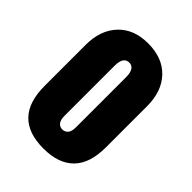

<svg xmlns="http://www.w3.org/2000/svg" viewBox="-178 -871 769 769"><g transform="rotate(45 206.0 -486.5)"><path d="M206.1 -189Q32.2 -189 32.2 -369.6V-603Q32.2 -686 79.1 -735.4Q125 -783.7 204.6 -783.7Q205.1 -783.7 206.1 -783.7Q287.1 -783.7 333.5 -735.1Q379.9 -686.5 379.9 -603V-369.6Q379.9 -278.8 335.7 -233.9Q291.5 -189 206.1 -189ZM173.3 -625V-341.3Q173.3 -317.9 182.4 -307.1Q191.4 -296.4 205.8 -296.6Q220.2 -296.9 229.2 -307.4Q238.3 -317.9 238.3 -341.3V-625Q238.3 -675.8 205.8 -675.8Q173.3 -675.8 173.3 -625Z"/></g></svg>

Font: Anton
Style: Regular
Weight: 400
Foundry: vernon adams
Version: Version 1.000